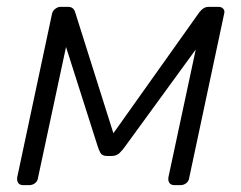

<svg xmlns="http://www.w3.org/2000/svg" viewBox="-20 -540 704 560"><path d="M48 0Q38 0 33.5 -6Q29 -12 30 -22L132 -501Q134 -509 141.5 -514.5Q149 -520 156 -520H179Q194 -520 199 -505L320 -122L292 -125L562 -505Q574 -520 588 -520H618Q626 -520 631 -514.5Q636 -509 634 -501L532 -22Q531 -12 523.5 -6Q516 0 506 0H489Q479 0 474.5 -6Q470 -12 471 -22L563 -452H592L345 -113Q338 -103 329 -94Q320 -85 305 -85H293Q278 -85 273 -94Q268 -103 265 -113L163 -433H179L91 -22Q90 -12 82.5 -6Q75 0 65 0Z"/></svg>

Font: Rubik Light Light
Style: Italic
Weight: 300
Italic angle: -12°
Version: Version 2.104